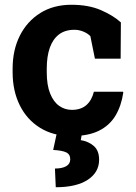

<svg xmlns="http://www.w3.org/2000/svg" viewBox="-20 -558 568 802"><path d="M279.3 10.3Q203.1 10.3 147.7 -23.9Q92.3 -58.1 62.5 -118.4Q32.7 -178.7 32.7 -256.3V-271Q32.7 -349.1 63 -409.2Q93.3 -469.2 148.4 -503.7Q203.6 -538.1 278.3 -538.1Q349.6 -538.1 401.1 -515.9Q452.6 -493.7 484.9 -464.4L483.9 -313H376.5L357.4 -407.2Q345.7 -418.9 327.6 -426.3Q309.6 -433.6 291 -433.6Q252 -433.6 226.3 -414.1Q200.7 -394.5 188 -358.4Q175.3 -322.3 175.3 -271V-256.3Q175.3 -202.1 189.5 -167.2Q203.6 -132.3 227.3 -115.7Q251 -99.1 280.3 -99.1Q317.9 -99.1 340.6 -118.9Q363.3 -138.7 372.1 -174.8H493.7L495.1 -171.9Q486.8 -115.7 462.2 -74.7Q437.5 -33.7 392.8 -11.7Q348.1 10.3 279.3 10.3ZM212.9 224.1 209.5 146Q238.8 146 256.1 136.5Q273.4 127 273.4 107.4Q273.4 86.4 256.3 78.4Q239.3 70.3 202.1 68.4L218.8 -8.8H323.7L317.4 27.3Q350.1 32.7 372.1 52Q394 71.3 394 109.4Q394 161.6 346.7 192.9Q299.3 224.1 212.9 224.1Z"/></svg>

Font: Robotiche
Style: Bold
Weight: 700
Designer: Google
Version: Version 2.001